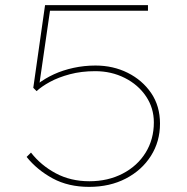

<svg xmlns="http://www.w3.org/2000/svg" viewBox="-20 -720 730 750"><path d="M328 10Q247 10 186 -23Q125 -56 84 -107L101 -124Q140 -74 198 -43Q256 -12 329 -12Q402 -12 459.5 -42Q517 -72 549 -124Q581 -176 581 -242Q581 -298 550.5 -343.5Q520 -389 467.5 -415.5Q415 -442 352 -442Q298 -442 253 -430Q208 -418 175 -400Q142 -382 123 -364L110 -377L156 -700H558V-678H161L177 -690L133 -386L126 -391Q156 -414 191 -430Q226 -446 267.5 -455Q309 -464 353 -464Q422 -464 479 -435.5Q536 -407 570.5 -356.5Q605 -306 605 -237Q605 -167 569.5 -111Q534 -55 471.5 -22.5Q409 10 328 10Z"/></svg>

Font: Lexend Mega Thin
Style: Regular
Weight: 250
Version: Version 1.007